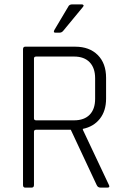

<svg xmlns="http://www.w3.org/2000/svg" viewBox="-20 -856 574 876"><path d="M309 -836H353Q358 -836 360.5 -833Q363 -830 359 -825L269 -716Q262 -707 252 -707H232Q222 -707 228 -719L291 -825Q296 -836 309 -836ZM124 0H95Q85 0 85 -12V-631Q85 -643 95 -643H323Q388 -643 426 -605Q464 -567 464 -501V-406Q464 -350 435.5 -314Q407 -278 358 -268V-264L477 -12Q483 0 470 0H439Q426 0 421 -12L303 -264H145Q135 -264 135 -255V-12Q135 0 124 0ZM145 -307H318Q364 -307 389 -332.5Q414 -358 414 -405V-499Q414 -546 389 -572Q364 -598 318 -598H145Q135 -598 135 -589V-316Q135 -307 145 -307Z"/></svg>

Font: Rajdhani
Style: Regular
Weight: 400
Designer: Satya Rajpurohit, Jyotish Sonowal
Foundry: Indian Type Foundry
Version: Version 1.201 February 1, 2022